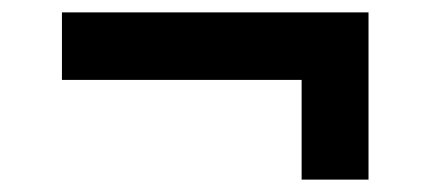

<svg xmlns="http://www.w3.org/2000/svg" viewBox="-20 -550 695 310"><path d="M575 -260H467V-421H80V-530H575Z"/></svg>

Font: Be Vietnam
Style: Bold
Weight: 700
Designer: Gabriel Lam
Foundry: TypeRant
Version: Version 4.000